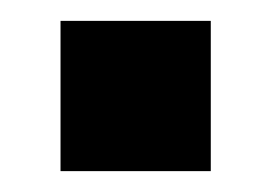

<svg xmlns="http://www.w3.org/2000/svg" viewBox="-20 -164 260 184"><path d="M38 0H182V-144H38Z"/></svg>

Font: Pescante Normal
Style: Regular
Weight: 400
Designer: Ariel Martín Pérez
Foundry: Tunera Type Foundry
Version: Version 1.000;FEAKit 1.0